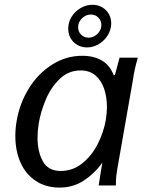

<svg xmlns="http://www.w3.org/2000/svg" viewBox="-20 -798 640 826"><path d="M46 -212.5Q46 -246 51.5 -277Q64.5 -354 104.5 -418.2Q144.5 -482.5 204.5 -520.2Q264.5 -558 334 -558Q383 -558 418 -537.8Q453 -517.5 469.5 -473.5L474.5 -476L494.5 -550H573Q565 -522 560.2 -500.8Q555.5 -479.5 552 -455L484.5 -70.5Q481.5 -52 480 -38Q478.5 -24 478.5 0H404.5Q406.5 -14.5 409.5 -32.5Q412.5 -50.5 415.5 -70L420.5 -99Q389.5 -54 342.5 -22.5Q295.5 9 236.5 9Q177.5 9 134.2 -19.5Q91 -48 68.5 -98.2Q46 -148.5 46 -212.5ZM435 -281Q440 -311 440 -337Q440 -380 428.2 -415.5Q416.5 -451 391.2 -473Q366 -495 326.5 -495Q275 -495 237 -458.5Q199 -422 177.2 -370.2Q155.5 -318.5 147 -269.5Q141.5 -234.5 141.5 -206Q141.5 -145 164.5 -103.8Q187.5 -62.5 241.5 -62.5Q292.5 -62.5 333.2 -94.8Q374 -127 399.8 -177.2Q425.5 -227.5 435 -281ZM273.5 -674.5Q273.5 -682.5 275 -691.5Q279 -715 294.2 -734.8Q309.5 -754.5 331.8 -766Q354 -777.5 377.5 -777.5Q400.5 -777.5 419 -767Q437.5 -756.5 448 -738.2Q458.5 -720 458.5 -697.5Q458.5 -689.5 457 -681Q452.5 -657 437.2 -637Q422 -617 400 -605.5Q378 -594 354.5 -594Q331.5 -594 313 -604.5Q294.5 -615 284 -633.2Q273.5 -651.5 273.5 -674.5ZM416 -690.5Q416 -709.5 403 -722.5Q390 -735.5 371 -735.5Q349 -735.5 332.5 -719Q316 -702.5 316 -680.5Q316 -661.5 329 -648.8Q342 -636 361.5 -636Q375 -636 387.8 -643.5Q400.5 -651 408.2 -663.5Q416 -676 416 -690.5Z"/></svg>

Font: JuliaMono
Style: Italic
Weight: 400
Italic angle: -9°
Monospace: yes
Designer: cormullion
Foundry: corm
Version: Version 0.057; ttfautohint (v1.8.4)